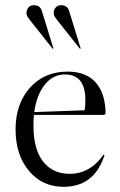

<svg xmlns="http://www.w3.org/2000/svg" viewBox="-20 -710 463 740"><path d="M387 -272 381 -267H111Q109 -254 109 -226Q109 -135 146 -87.5Q183 -40 249 -40Q321 -40 370 -102L379 -114L383 -112L379 -101Q338 10 225 10Q143 10 91.5 -51.5Q40 -113 40 -211Q40 -310 95.5 -372Q151 -434 241 -434Q311 -434 348.5 -392.5Q386 -351 387 -272ZM230 -423Q184 -423 152.5 -383.5Q121 -344 112 -278L306 -285Q309 -297 309 -325Q309 -423 230 -423ZM246 -669 291 -523 288 -522 223 -604Q218 -610 211.5 -618.5Q205 -627 202 -630.5Q199 -634 195.5 -639Q192 -644 190.5 -646.5Q189 -649 188 -652.5Q187 -656 187 -659Q187 -672 194.5 -681Q202 -690 215 -690Q239 -690 246 -669ZM141 -669 186 -523 183 -522 118 -604Q113 -610 106.5 -618.5Q100 -627 97 -630.5Q94 -634 90.5 -639Q87 -644 85.5 -646.5Q84 -649 83 -652.5Q82 -656 82 -659Q82 -672 89.5 -681Q97 -690 110 -690Q134 -690 141 -669Z"/></svg>

Font: Libre Caslon Display
Style: Regular
Weight: 400
Designer: Pablo Impallari, Rodrigo Fuenzalida
Foundry: Pablo Impallari, Rodrigo Fuenzalida
Version: Version 1.002